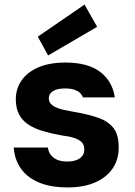

<svg xmlns="http://www.w3.org/2000/svg" viewBox="-20 -806 588 838"><path d="M276 12Q198 12 146.5 -11Q95 -34 69 -73.5Q43 -113 40 -162H189Q191 -145 201 -131Q211 -117 229 -109Q247 -101 273 -101Q297 -101 314 -107.5Q331 -114 339.5 -126Q348 -138 348 -153Q348 -174 336.5 -185.5Q325 -197 303.5 -204Q282 -211 249 -215Q204 -223 167 -234Q130 -245 103.5 -262.5Q77 -280 63 -307Q49 -334 49 -373Q49 -419 74.5 -455.5Q100 -492 148.5 -512.5Q197 -533 265 -533Q364 -533 417.5 -492Q471 -451 481 -381H342Q335 -400 315.5 -410Q296 -420 264 -420Q230 -420 211.5 -408.5Q193 -397 193 -376Q193 -363 202 -352.5Q211 -342 232.5 -334Q254 -326 291 -320Q363 -308 408.5 -292Q454 -276 476.5 -245.5Q499 -215 498 -161Q498 -108 470.5 -69Q443 -30 393.5 -9Q344 12 276 12ZM190 -564 145 -646 349 -786 404 -689Z"/></svg>

Font: DM Sans 10pt Black
Style: Regular
Weight: 900
Version: Version 4.004;gftools[0.9.30]